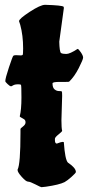

<svg xmlns="http://www.w3.org/2000/svg" viewBox="-20 -737 367 797"><path d="M238 -339 235 -238Q235 -205 238 -194Q238 -191 223 -179Q208 -167 208 -161V-155Q208 -141 216 -141Q234 -148 239.5 -148Q245 -148 245 -146Q250 -74 262 -62Q295 -40 295 -23Q295 -19 277 -3Q259 13 248 19Q226 30 171 38L152 40Q149 40 127 28.5Q105 17 96.5 17Q88 17 70.5 -2.5Q53 -22 53 -31V-33Q65 -55 65 -186V-202Q65 -204 75.5 -212Q86 -220 86 -229Q86 -238 80 -242Q74 -246 68 -249Q62 -252 62 -254Q69 -282 69 -332.5Q69 -383 67 -385Q65 -387 55.5 -387Q46 -387 41 -385.5Q36 -384 33.5 -382.5Q31 -381 30 -380Q29 -379 25 -379Q21 -379 11.5 -388Q2 -397 2 -400Q2 -412 17 -457Q32 -502 35 -505Q38 -508 46 -508L66 -507Q72 -507 74 -509Q76 -511 76 -536Q76 -590 64 -634L59 -649Q59 -659 103.5 -688Q148 -717 167 -717Q238 -715 244 -709Q245 -708 245 -703L226 -564Q227 -523 233 -517Q240 -513 255 -513Q270 -513 302 -534Q306 -534 315.5 -520Q325 -506 325 -498Q325 -490 307 -454.5Q289 -419 267 -398Q266 -397 253 -397H228Q198 -397 198 -391Q198 -373 206.5 -366Q215 -359 225 -359Q235 -359 236.5 -357.5Q238 -356 238 -339Z"/></svg>

Font: Piedra
Style: Regular
Weight: 400
Designer: Angel Koziupa & Ale Paul
Foundry: Angel Koziupa and Alejandro Paul
Version: Version 1.000